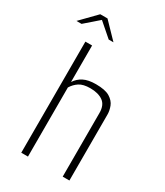

<svg xmlns="http://www.w3.org/2000/svg" viewBox="-220 -863 810 943"><g transform="rotate(30 185.0 -391.5)"><path d="M64 -630H102V-423Q118 -448 144.5 -461.5Q171 -475 214 -475Q267 -475 293 -459Q319 -443 328 -419.5Q337 -396 337 -374V0H299V-361Q299 -406 272 -425Q245 -444 200 -444Q160 -444 138 -429.5Q116 -415 102 -392V0H64ZM-25 -696 60 -783H101L185 -696H158L81 -763L4 -696Z"/></g></svg>

Font: Smooch Sans Thin Light
Style: Regular
Weight: 300
Version: Version 1.010